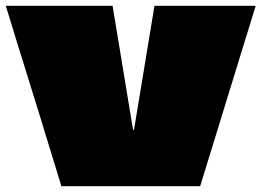

<svg xmlns="http://www.w3.org/2000/svg" viewBox="-21 -640 899 660"><path d="M858 -620Q834 -542 810 -464.5Q786 -387 762.5 -310Q739 -233 715 -155.5Q691 -78 667 0H190Q171 -62 152 -124Q133 -186 114 -248Q95 -310 75.5 -372Q56 -434 37 -496Q18 -558 -1 -620H366Q372 -585 377.5 -550.5Q383 -516 389 -481Q395 -446 400.5 -411Q406 -376 412 -341Q418 -306 423.5 -271.5Q429 -237 435 -202Q436 -197 436.5 -194.5Q437 -192 438 -192Q439 -192 439.5 -194.5Q440 -197 441 -202Q447 -237 452.5 -271.5Q458 -306 464 -341Q470 -376 475.5 -411Q481 -446 487 -481Q493 -516 498.5 -550.5Q504 -585 510 -620Z"/></svg>

Font: Climate Crisis
Style: Regular
Weight: 400
Version: Version 1.003